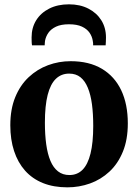

<svg xmlns="http://www.w3.org/2000/svg" viewBox="-20 -834 622 866"><path d="M26.5 -269Q26.5 -341.5 48.8 -395.8Q71 -450 109.5 -486Q148 -522 196.8 -540Q245.5 -558 298.5 -558Q382 -558 439.5 -523.8Q497 -489.5 526.8 -426.8Q556.5 -364 556.5 -277.5Q556.5 -204 534.2 -149.8Q512 -95.5 473.5 -59.8Q435 -24 386 -6.5Q337 11 284 11Q222 11 174 -8.2Q126 -27.5 93.2 -64.2Q60.5 -101 43.5 -152.8Q26.5 -204.5 26.5 -269ZM293 -44.5Q328.5 -44.5 352.2 -68.2Q376 -92 388.2 -141.2Q400.5 -190.5 400.5 -266Q400.5 -320 394.8 -363.5Q389 -407 376.2 -438Q363.5 -469 343 -485.5Q322.5 -502 292 -502Q256.5 -502 232 -478.5Q207.5 -455 195 -406Q182.5 -357 182.5 -280.5Q182.5 -226.5 188.5 -183Q194.5 -139.5 207.5 -108.5Q220.5 -77.5 241.8 -61Q263 -44.5 293 -44.5ZM291 -814.5Q341 -814.5 378.5 -795.2Q416 -776 437 -742.5Q458 -709 458 -665Q458 -656.5 457.5 -646.5Q457 -636.5 456.5 -629.5H400Q400.5 -633.5 400 -638.8Q399.5 -644 398.5 -649.5Q395.5 -669.5 383.8 -686.5Q372 -703.5 349.5 -714Q327 -724.5 291 -724.5Q255.5 -724.5 232.8 -713.8Q210 -703 198.2 -686Q186.5 -669 183 -649.5Q182.5 -644 182 -638.8Q181.5 -633.5 181.5 -629.5H124.5Q123 -636.5 122.8 -646.5Q122.5 -656.5 122.5 -665.5Q122.5 -709 143.2 -742.5Q164 -776 202 -795.2Q240 -814.5 291 -814.5Z"/></svg>

Font: Merriweather 48pt
Style: Bold
Weight: 700
Version: Version 2.100